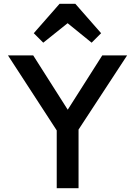

<svg xmlns="http://www.w3.org/2000/svg" viewBox="-20 -992 712 1012"><path d="M295 -280 22 -700H155L368 -365H306L519 -700H650L375 -280ZM279 0V-352H394V0ZM208 -767 158 -817 294 -972H377L513 -817L463 -767L299 -900L373 -899Z"/></svg>

Font: Outfit Thin Medium
Style: Regular
Weight: 500
Version: Version 1.100;gftools[0.9.27]